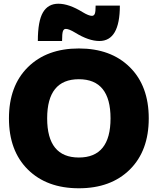

<svg xmlns="http://www.w3.org/2000/svg" viewBox="-20 -1000 846 1030"><path d="M423 -935Q456 -915 473 -915Q484 -915 488.5 -926Q493 -937 493 -970H623Q623 -780 513 -780Q456 -780 383 -825Q350 -845 333 -845Q322 -845 317.5 -832.5Q313 -820 313 -780H183Q183 -887 210.5 -933.5Q238 -980 293 -980Q350 -980 423 -935ZM129.5 -639.5Q231 -740 403 -740Q575 -740 676.5 -639.5Q778 -539 778 -365Q778 -191 676.5 -90.5Q575 10 403 10Q231 10 129.5 -90.5Q28 -191 28 -365Q28 -539 129.5 -639.5ZM233 -365Q233 -155 403 -155Q573 -155 573 -365Q573 -575 403 -575Q233 -575 233 -365Z"/></svg>

Font: Mplus 1p Black
Style: Regular
Weight: 900
Version: Version 1.061